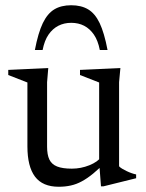

<svg xmlns="http://www.w3.org/2000/svg" viewBox="-20 -702 558 732"><path d="M159.5 -143Q159.5 -112 168.2 -93.8Q177 -75.5 197.8 -67.2Q218.5 -59 254 -59Q288.5 -59 320.8 -72Q353 -85 366.5 -104.5L384.5 -86Q358 -59 335.5 -40.5Q313 -22 292.2 -10.8Q271.5 0.5 250 5.2Q228.5 10 204 10Q142.5 10 113.5 -28.5Q84.5 -67 84.5 -144V-387.5L11.5 -416V-435.5L164 -442.5L159.5 -388.5ZM365 8.5 358 -83V-387.5L285 -416V-435.5L439 -442.5L434 -388.5V-68Q438.5 -63 446.2 -58.5Q454 -54 463.2 -49.5Q472.5 -45 481.8 -41.8Q491 -38.5 499 -37V-22.5L374 8.5ZM251.5 -615Q224.5 -615 202.5 -603.8Q180.5 -592.5 165 -570Q149.5 -547.5 142.5 -511.5H113Q125.5 -577 143.2 -613.8Q161 -650.5 187 -666.2Q213 -682 251.5 -682Q290 -682 316.2 -666.2Q342.5 -650.5 360 -613.8Q377.5 -577 390 -511.5H360.5Q353.5 -547.5 338 -570Q322.5 -592.5 300.8 -603.8Q279 -615 251.5 -615Z"/></svg>

Font: Newsreader 24pt
Style: Regular
Weight: 400
Designer: Hugues Gentile
Foundry: Production Type
Version: Version 1.003